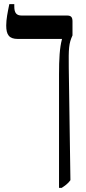

<svg xmlns="http://www.w3.org/2000/svg" viewBox="-20 -667 415 927"><path d="M265 240H278C293 230 308 220 320 203L312 -341C311 -433 312 -457 330 -496V-564C330 -584 323 -592 304 -592H85C59 -592 49 -605 49 -636V-647H25C17 -608 10 -575 10 -544C10 -499 24 -479 66 -479H279V-477C268 -436 265 -383 265 -307Z"/></svg>

Font: Noto Serif Hebrew ExtraCondensed SemiBold
Style: Regular
Weight: 600
Width: 2
Designer: Monotype Design Team
Foundry: Monotype Imaging Inc.
Version: Version 2.004